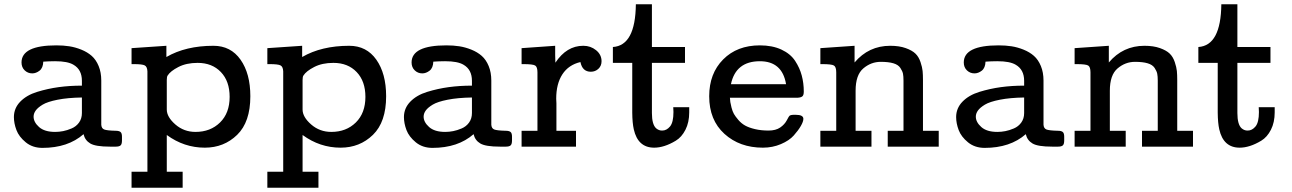

<svg xmlns="http://www.w3.org/2000/svg" viewBox="-20 -695 6125 910"><path d="M45.9 -140.1Q45.9 -182.1 75.9 -213.1Q106 -244.1 156 -259.5Q206.1 -274.9 258.1 -282Q310.1 -289.1 368.2 -289.1V-312Q368.2 -365.2 328.1 -388.2Q300.3 -404.8 242.2 -404.8Q240.7 -404.8 238.8 -404.8Q212.9 -404.8 185.1 -402.8Q184.1 -373 167.5 -360.1Q150.9 -347.2 132.8 -347.2Q111.8 -347.2 96.9 -361.6Q82 -376 82 -398.9Q82 -480 247.1 -480Q280.3 -480 308.6 -475.6Q336.9 -471.2 365.5 -459.7Q394 -448.2 414.6 -430.2Q435.1 -412.1 447.5 -382.1Q460 -352.1 460 -313V-104Q460.9 -86.9 473.4 -81.5Q485.8 -76.2 528.8 -75.2Q543.9 -75.2 551 -69.6Q558.1 -64 558.1 -46.9V-29.8Q558.1 -11.7 551.5 -5.9Q544.9 0 528.8 0H501Q433.1 0 408 -14.9Q382.8 -29.8 376 -59.1Q301.8 5.9 181.2 5.9Q134.3 5.9 102.1 -20.5Q69.8 -46.9 57.9 -78.6Q45.9 -110.4 45.9 -140.1ZM139.2 -142.1Q139.2 -116.2 165 -93Q190.9 -69.8 241.2 -69.8Q260.3 -69.8 279.1 -73.5Q297.9 -77.1 319.3 -86.2Q340.8 -95.2 354.5 -114Q368.2 -132.8 368.2 -159.2V-232.9Q301.3 -231.9 253.2 -222.4Q205.1 -212.9 182.1 -199Q159.2 -185.1 149.2 -171.1Q139.2 -157.2 139.2 -142.1Z M603.5 119.1H678.7V-356.9Q677.7 -378.9 666 -385Q654.3 -391.1 614.7 -391.1H603.5V-466.8L768.6 -478V-424.8Q860.4 -478 991.7 -478Q1073.7 -478 1120.1 -412.1Q1166.5 -346.2 1166.5 -238.8Q1166.5 -116.7 1104 -55.9Q1041.5 4.9 950.7 4.9Q852.5 4.9 770.5 -55.2V119.1H845.7V194.8H603.5ZM770.5 -175.8Q770.5 -140.6 811 -105.2Q851.6 -69.8 906.7 -69.8Q977.5 -69.8 1022.9 -114.5Q1068.4 -159.2 1068.4 -235.8Q1068.4 -310.1 1026.9 -353.5Q985.4 -397 916.5 -397Q863.3 -397 825.4 -377.4Q787.6 -357.9 774.4 -336.9Q770.5 -331.1 770.5 -315.9Z M1247.1 119.1H1322.3V-356.9Q1321.3 -378.9 1309.6 -385Q1297.9 -391.1 1258.3 -391.1H1247.1V-466.8L1412.1 -478V-424.8Q1503.9 -478 1635.3 -478Q1717.3 -478 1763.7 -412.1Q1810.1 -346.2 1810.1 -238.8Q1810.1 -116.7 1747.6 -55.9Q1685.1 4.9 1594.2 4.9Q1496.1 4.9 1414.1 -55.2V119.1H1489.3V194.8H1247.1ZM1414.1 -175.8Q1414.1 -140.6 1454.6 -105.2Q1495.1 -69.8 1550.3 -69.8Q1621.1 -69.8 1666.5 -114.5Q1711.9 -159.2 1711.9 -235.8Q1711.9 -310.1 1670.4 -353.5Q1628.9 -397 1560.1 -397Q1506.8 -397 1469 -377.4Q1431.2 -357.9 1418 -336.9Q1414.1 -331.1 1414.1 -315.9Z M1894.5 -140.1Q1894.5 -182.1 1924.6 -213.1Q1954.6 -244.1 2004.6 -259.5Q2054.7 -274.9 2106.7 -282Q2158.7 -289.1 2216.8 -289.1V-312Q2216.8 -365.2 2176.8 -388.2Q2148.9 -404.8 2090.8 -404.8Q2089.4 -404.8 2087.4 -404.8Q2061.5 -404.8 2033.7 -402.8Q2032.7 -373 2016.1 -360.1Q1999.5 -347.2 1981.4 -347.2Q1960.4 -347.2 1945.6 -361.6Q1930.7 -376 1930.7 -398.9Q1930.7 -480 2095.7 -480Q2128.9 -480 2157.2 -475.6Q2185.5 -471.2 2214.1 -459.7Q2242.7 -448.2 2263.2 -430.2Q2283.7 -412.1 2296.1 -382.1Q2308.6 -352.1 2308.6 -313V-104Q2309.6 -86.9 2322 -81.5Q2334.5 -76.2 2377.4 -75.2Q2392.6 -75.2 2399.7 -69.6Q2406.7 -64 2406.7 -46.9V-29.8Q2406.7 -11.7 2400.1 -5.9Q2393.6 0 2377.4 0H2349.6Q2281.7 0 2256.6 -14.9Q2231.4 -29.8 2224.6 -59.1Q2150.4 5.9 2029.8 5.9Q1982.9 5.9 1950.7 -20.5Q1918.5 -46.9 1906.5 -78.6Q1894.5 -110.4 1894.5 -140.1ZM1987.8 -142.1Q1987.8 -116.2 2013.7 -93Q2039.6 -69.8 2089.8 -69.8Q2108.9 -69.8 2127.7 -73.5Q2146.5 -77.1 2168 -86.2Q2189.5 -95.2 2203.1 -114Q2216.8 -132.8 2216.8 -159.2V-232.9Q2149.9 -231.9 2101.8 -222.4Q2053.7 -212.9 2030.8 -199Q2007.8 -185.1 1997.8 -171.1Q1987.8 -157.2 1987.8 -142.1Z M2452.1 0V-75.2H2527.3V-352.1Q2527.3 -377.9 2516.4 -384.5Q2505.4 -391.1 2460.9 -391.1H2452.1V-466.8L2611.3 -478V-433.1L2612.3 -397.9Q2665.5 -478 2744.1 -478H2745.1Q2779.3 -478 2805.2 -457Q2831.1 -436 2831.1 -404.8Q2831.1 -382.8 2816.2 -368.9Q2801.3 -355 2780.3 -355Q2740.2 -355 2731 -400.9Q2674.8 -387.7 2645.5 -342.8Q2616.2 -297.9 2616.2 -227.1Q2616.2 -224.1 2616.7 -216.1Q2617.2 -208 2617.2 -205.1V-75.2H2710V0Z M2884.8 -397V-472.2Q2991.7 -479 2993.7 -674.8H3069.8V-472.2H3226.6V-397H3069.8V-159.2Q3069.8 -105 3089.8 -86.9Q3102.5 -76.2 3117.2 -76.2Q3117.7 -76.2 3118.7 -76.2Q3139.6 -76.2 3155.8 -95.7Q3171.9 -115.2 3171.9 -164.1Q3171.9 -168 3171.4 -175.5Q3170.9 -183.1 3170.9 -187H3246.6V-162.1Q3246.6 -115.2 3228.8 -80.1Q3210.9 -44.9 3182.9 -28.1Q3154.8 -11.2 3129.4 -3.2Q3104 4.9 3080.6 4.9Q3003.4 4.9 2983.9 -82Q2977.1 -111.8 2976.6 -161.1V-397Z M3341.3 -238.8Q3341.3 -346.7 3407.5 -413.3Q3473.6 -480 3581.5 -480Q3640.6 -480 3683.6 -460Q3726.6 -439.9 3748.5 -406.5Q3770.5 -373 3780 -336.9Q3789.6 -300.8 3789.6 -261.2Q3789.6 -244.1 3783 -238.5Q3776.4 -232.9 3761.7 -231.9H3439.5Q3440.4 -218.8 3441.4 -211.4Q3442.4 -204.1 3447 -185.5Q3451.7 -167 3458.5 -155Q3465.3 -143.1 3479.5 -126.5Q3493.7 -109.9 3511.7 -99.9Q3529.8 -89.8 3558.6 -83Q3587.4 -76.2 3622.6 -76.2Q3656.7 -76.2 3677.7 -90.6Q3698.7 -105 3709.2 -125Q3719.7 -145 3721.7 -146Q3727.5 -150.9 3742.7 -150.9H3751.5Q3787.6 -150.9 3787.6 -131.8Q3787.6 -118.7 3775.6 -97.9Q3763.7 -77.1 3742.2 -53Q3720.7 -28.8 3681.2 -12Q3641.6 4.9 3595.7 4.9Q3485.8 4.9 3413.6 -60.5Q3341.3 -126 3341.3 -238.8ZM3444.3 -295.9H3705.6Q3687.5 -404.8 3581.5 -404.8Q3467.3 -404.8 3444.3 -295.9Z M3868.2 0V-75.2H3943.4V-352.1Q3943.4 -377.9 3932.4 -384.5Q3921.4 -391.1 3877.4 -391.1H3868.2V-466.8L4030.3 -478V-398.9Q4097.2 -478 4199.2 -478Q4242.2 -478 4272.7 -467Q4303.2 -456.1 4318.8 -440.9Q4334.5 -425.8 4342.8 -400.9Q4351.1 -376 4352.8 -358.4Q4354.5 -340.8 4354.5 -314.9V-75.2H4429.2V0H4187.5V-75.2H4262.2V-313Q4262.2 -333 4259.8 -345.5Q4257.3 -357.9 4247.3 -373Q4237.3 -388.2 4214.4 -395Q4191.4 -401.9 4154.3 -401.9Q4108.4 -401.9 4071.8 -370.8Q4035.2 -339.8 4035.2 -265.1V-75.2H4110.4V0Z M4511.7 -140.1Q4511.7 -182.1 4541.7 -213.1Q4571.8 -244.1 4621.8 -259.5Q4671.9 -274.9 4723.9 -282Q4775.9 -289.1 4834 -289.1V-312Q4834 -365.2 4793.9 -388.2Q4766.1 -404.8 4708 -404.8Q4706.5 -404.8 4704.6 -404.8Q4678.7 -404.8 4650.9 -402.8Q4649.9 -373 4633.3 -360.1Q4616.7 -347.2 4598.6 -347.2Q4577.6 -347.2 4562.7 -361.6Q4547.9 -376 4547.9 -398.9Q4547.9 -480 4712.9 -480Q4746.1 -480 4774.4 -475.6Q4802.7 -471.2 4831.3 -459.7Q4859.9 -448.2 4880.4 -430.2Q4900.9 -412.1 4913.3 -382.1Q4925.8 -352.1 4925.8 -313V-104Q4926.8 -86.9 4939.2 -81.5Q4951.7 -76.2 4994.6 -75.2Q5009.8 -75.2 5016.8 -69.6Q5023.9 -64 5023.9 -46.9V-29.8Q5023.9 -11.7 5017.3 -5.9Q5010.7 0 4994.6 0H4966.8Q4898.9 0 4873.8 -14.9Q4848.6 -29.8 4841.8 -59.1Q4767.6 5.9 4647 5.9Q4600.1 5.9 4567.9 -20.5Q4535.6 -46.9 4523.7 -78.6Q4511.7 -110.4 4511.7 -140.1ZM4605 -142.1Q4605 -116.2 4630.9 -93Q4656.7 -69.8 4707 -69.8Q4726.1 -69.8 4744.9 -73.5Q4763.7 -77.1 4785.2 -86.2Q4806.6 -95.2 4820.3 -114Q4834 -132.8 4834 -159.2V-232.9Q4767.1 -231.9 4719 -222.4Q4670.9 -212.9 4647.9 -199Q4625 -185.1 4615 -171.1Q4605 -157.2 4605 -142.1Z M5073.2 0V-75.2H5148.4V-352.1Q5148.4 -377.9 5137.5 -384.5Q5126.5 -391.1 5082.5 -391.1H5073.2V-466.8L5235.4 -478V-398.9Q5302.2 -478 5404.3 -478Q5447.3 -478 5477.8 -467Q5508.3 -456.1 5523.9 -440.9Q5539.6 -425.8 5547.9 -400.9Q5556.2 -376 5557.9 -358.4Q5559.6 -340.8 5559.6 -314.9V-75.2H5634.3V0H5392.6V-75.2H5467.3V-313Q5467.3 -333 5464.8 -345.5Q5462.4 -357.9 5452.4 -373Q5442.4 -388.2 5419.4 -395Q5396.5 -401.9 5359.4 -401.9Q5313.5 -401.9 5276.9 -370.8Q5240.2 -339.8 5240.2 -265.1V-75.2H5315.4V0Z M5659.7 -397V-472.2Q5766.6 -479 5768.6 -674.8H5844.7V-472.2H6001.5V-397H5844.7V-159.2Q5844.7 -105 5864.7 -86.9Q5877.4 -76.2 5892.1 -76.2Q5892.6 -76.2 5893.6 -76.2Q5914.6 -76.2 5930.7 -95.7Q5946.8 -115.2 5946.8 -164.1Q5946.8 -168 5946.3 -175.5Q5945.8 -183.1 5945.8 -187H6021.5V-162.1Q6021.5 -115.2 6003.7 -80.1Q5985.8 -44.9 5957.8 -28.1Q5929.7 -11.2 5904.3 -3.2Q5878.9 4.9 5855.5 4.9Q5778.3 4.9 5758.8 -82Q5752 -111.8 5751.5 -161.1V-397Z"/></svg>

Font: CMU Concrete
Style: Bold
Weight: 700
Version: Version 0.7.0